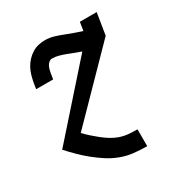

<svg xmlns="http://www.w3.org/2000/svg" viewBox="-173 -666 946 998"><g transform="rotate(-30 300.0 -166.5)"><path d="M422 205Q382 205 342.5 200.5Q303 196 266.5 182Q230 168 198.5 147.5Q167 127 138 103.5Q109 80 82.5 54Q56 28 31 0L377 -390L366 -394Q348 -400 330.5 -407Q313 -414 295.5 -420.5Q278 -427 259.5 -432Q241 -437 221 -437Q212 -437 204 -430.5Q196 -424 191 -415Q186 -406 183.5 -396.5Q181 -387 179 -378L173 -340H71L77 -378Q81 -398 86.5 -417.5Q92 -437 102 -455.5Q112 -474 126.5 -490Q141 -506 159.5 -517.5Q178 -529 198 -533.5Q218 -538 238 -538Q264 -538 289.5 -530.5Q315 -523 338.5 -513.5Q362 -504 386.5 -495.5Q411 -487 435 -479L443 -530H544L523 -400L158 -27Q175 -9 193.5 7.5Q212 24 231.5 39.5Q251 55 272.5 68.5Q294 82 318 90.5Q342 99 368.5 101.5Q395 104 422 104H423V205Z"/></g></svg>

Font: Iosevka Slab Extended
Style: Bold Italic
Weight: 700
Width: 7
Italic angle: -9°
Monospace: yes
Designer: Belleve Invis
Foundry: Belleve Invis
Version: Version 11.1.0; ttfautohint (v1.8.3)